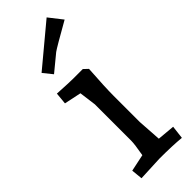

<svg xmlns="http://www.w3.org/2000/svg" viewBox="-253 -778 807 807"><g transform="rotate(-45 150.5 -375.0)"><path d="M288 -54 281 5Q232 0 152 0L41 5L36 -45L112 -61Q122 -117 122 -137V-353L112 -429L36 -445L41 -498Q113 -494 133 -494H191L210 -476Q203 -373 203 -323V-167L210 -61ZM237 -755 284 -695Q178 -635 163 -624L90 -564L57 -605Z"/></g></svg>

Font: Andada
Style: Regular
Weight: 400
Designer: Carolina Giovagnoli
Foundry: Carolina Giovagnoli
Version: Version 1.003